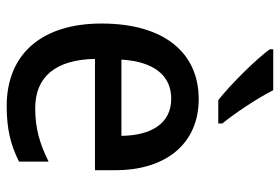

<svg xmlns="http://www.w3.org/2000/svg" viewBox="-148 -658 816 559"><g transform="rotate(90 259.5 -378.0)"><path d="M242 -766H123V-756C150 -718 226 -641 271 -606H339V-618C309 -654 265 -721 242 -766ZM268 -549C132 -549 48 -447 48 -266C48 -92 137 10 288 10C354 10 401 -1 450 -26V-112C398 -86 353 -73 294 -73C203 -73 153 -133 151 -247H475V-307C475 -452 399 -549 268 -549ZM267 -469C341 -469 374 -408 375 -324H153C159 -420 200 -469 267 -469Z"/></g></svg>

Font: Noto Sans Gujarati SemiCondensed Medium
Style: Regular
Weight: 500
Width: 4
Designer: Jelle Bosma - Monotype Design Team, Universal Thirst
Foundry: Monotype Imaging Inc.
Version: Version 2.106